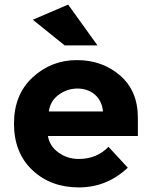

<svg xmlns="http://www.w3.org/2000/svg" viewBox="-20 -809 658 837"><path d="M537 -78Q446 8 323.5 8Q201 8 121 -67.5Q41 -143 41 -270Q41 -397 122.5 -472Q204 -547 315 -547Q426 -547 503.5 -480Q581 -413 581 -296V-216H189Q196 -172 235 -144Q274 -116 323 -116Q402 -116 453 -169ZM193 -323H429Q424 -371 393 -397Q362 -423 317.5 -423Q273 -423 236 -396Q199 -369 193 -323ZM405 -611H262L123 -723L277 -789Z"/></svg>

Font: Montreal
Style: Bold
Weight: 700
Designer: Julieta Ulanovsky, usr_local_share
Foundry: Julieta Ulanovsky, usr_local_share
Version: Version 2.001